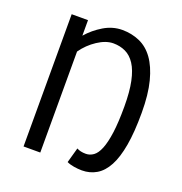

<svg xmlns="http://www.w3.org/2000/svg" viewBox="-124 -776 848 895"><g transform="rotate(20 300.0 -328.0)"><path d="M378 12Q359 12 338 8.5Q317 5 303 -2L324 -77Q333 -72 344 -69.5Q355 -67 369 -67Q389 -67 406.5 -79.5Q424 -92 436.5 -123Q449 -154 456 -205.5Q463 -257 463 -335Q463 -409 452.5 -459Q442 -509 422.5 -539Q403 -569 375.5 -582Q348 -595 315 -595Q278 -595 237 -568Q196 -541 168 -501V0H85V-656H166V-579Q198 -616 241.5 -642Q285 -668 333 -668Q379 -668 419 -650.5Q459 -633 487.5 -593.5Q516 -554 532.5 -490.5Q549 -427 549 -335Q549 -240 537.5 -174Q526 -108 504 -67Q482 -26 450 -7Q418 12 378 12Z"/></g></svg>

Font: Source Code Pro
Style: Regular
Weight: 400
Monospace: yes
Designer: Paul D. Hunt, Teo Tuominen
Foundry: Adobe Systems Incorporated
Version: Version 2.030;PS 1.000;hotconv 16.6.51;makeotf.lib2.5.65220